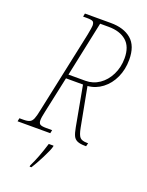

<svg xmlns="http://www.w3.org/2000/svg" viewBox="-193 -798 846 1103"><g transform="rotate(20 229.5 -246.5)"><path d="M-19 -20H4Q30 -20 43 -26Q56 -32 63.5 -49.5Q71 -67 79 -108L185 -606Q194 -653 194 -663Q194 -682 185.5 -688Q177 -694 148 -694H125L129 -714H287Q367 -714 413 -675Q459 -636 459 -551Q459 -492 436.5 -442.5Q414 -393 374 -362.5Q334 -332 285 -328L330 -90Q338 -47 350.5 -33.5Q363 -20 394 -20H401L396 0H391Q359 0 342 -7.5Q325 -15 317 -32Q309 -49 303 -82L258 -327H154L107 -108Q98 -69 98 -51Q98 -32 108 -26Q118 -20 144 -20H181L177 0H-23ZM264 -352Q310 -352 348 -378Q386 -404 408.5 -449.5Q431 -495 431 -550Q431 -621 391.5 -655Q352 -689 283 -689H231L160 -352ZM132 213Q162 153 190 61H219V66Q214 88 187.5 140Q161 192 142 221H131Z"/></g></svg>

Font: Noto Serif CondThin
Style: Italic
Weight: 250
Width: 3
Italic angle: -12°
Designer: Monotype Design Team
Foundry: Monotype Imaging Inc.
Version: Version 1.001